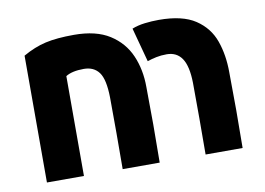

<svg xmlns="http://www.w3.org/2000/svg" viewBox="-59 -571 908 659"><g transform="rotate(-10 395.0 -241.5)"><path d="M184 0H55V-442Q95 -465 134.5 -474Q174 -483 234 -483Q311 -483 358 -453Q405 -423 426.5 -373.5Q448 -324 448 -264Q449 -193 449 -132Q449 -71 448 0H319Q320 -125 319 -250Q318 -313 300 -337.5Q282 -362 247 -362Q206 -362 184 -348ZM436 -469Q456 -477 480.5 -480Q505 -483 530 -483Q612 -483 657 -453Q702 -423 719.5 -373.5Q737 -324 737 -264Q738 -193 738 -132Q738 -71 737 0H608Q609 -125 608 -250Q607 -308 589 -335Q571 -362 536 -362Q516 -362 499.5 -358.5Q483 -355 468 -350Z"/></g></svg>

Font: Kreadon
Style: Bold
Weight: 700
Designer: Reiya WATANABE
Foundry: StudioGnu
Version: Version 1.003; ttfautohint (v1.8.4.7-5d5b);gftools[0.9.32]